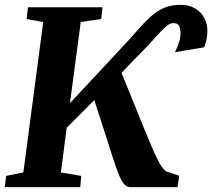

<svg xmlns="http://www.w3.org/2000/svg" viewBox="-24 -773 877 793"><path d="M-4.5 0 1.5 -46.5 72.5 -61 154.5 -682 86 -694.5 91.5 -743H399.5L394 -694.5L309.5 -682L265 -347L472 -569Q511 -610 540.2 -644Q569.5 -678 596 -702.2Q622.5 -726.5 652 -739.8Q681.5 -753 720.5 -753Q758 -753 782.8 -737.8Q807.5 -722.5 820 -698.2Q832.5 -674 832.5 -646.5Q832.5 -627 829 -610Q825.5 -593 819 -577.5L699 -557.5Q706.5 -573.5 714 -593.8Q721.5 -614 721.5 -637.5Q721 -655.5 715.5 -666.5Q710 -677.5 691.5 -677.5Q680.5 -677.5 669 -669.2Q657.5 -661 640.5 -643Q623.5 -625 597 -596Q570.5 -567 529.5 -526L478 -472L574.5 -234Q590 -197 602.2 -168Q614.5 -139 625 -117.8Q635.5 -96.5 644.8 -83.5Q654 -70.5 662 -65L716.5 -47L709 0H512Q501.5 -1 493.2 -8Q485 -15 477.2 -29.5Q469.5 -44 461 -66.5Q452.5 -89 442.5 -120.5L365.5 -359.5L251.5 -245.5L227.5 -60.5L311.5 -46.5L307.5 0Z"/></svg>

Font: Merriweather 28pt ExtraBold
Style: Italic
Weight: 800
Italic angle: -7.8°
Version: Version 2.101